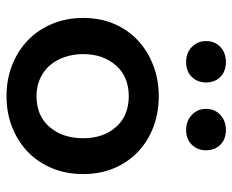

<svg xmlns="http://www.w3.org/2000/svg" viewBox="-82 -623 713 589"><g transform="rotate(90 274.5 -328.5)"><path d="M275 8Q223 8 179 -9.5Q135 -27 103 -58Q71 -89 53 -132.5Q35 -176 35 -227Q35 -279 53 -321.5Q71 -364 103.5 -394.5Q136 -425 180 -442Q224 -459 275 -459Q327 -459 371 -442Q415 -425 447 -394Q479 -363 496.5 -320.5Q514 -278 514 -227Q514 -175 496 -131.5Q478 -88 445.5 -57Q413 -26 369.5 -9Q326 8 275 8ZM275 -84Q335 -84 369.5 -124Q404 -164 404 -227Q404 -289 369.5 -328Q335 -367 275 -367Q215 -367 180.5 -327.5Q146 -288 146 -227Q146 -197 155 -170.5Q164 -144 180.5 -125Q197 -106 221 -95Q245 -84 275 -84ZM170 -543Q142 -543 124 -560.5Q106 -578 106 -604Q106 -631 124 -648Q142 -665 170 -665Q199 -665 216 -648Q233 -631 233 -604Q233 -578 216 -560.5Q199 -543 170 -543ZM379 -543Q351 -543 332.5 -560.5Q314 -578 314 -604Q314 -631 332.5 -648Q351 -665 379 -665Q407 -665 424 -648Q441 -631 441 -604Q441 -578 424 -560.5Q407 -543 379 -543Z"/></g></svg>

Font: Tilda Sans Semibold
Style: Regular
Weight: 600
Designer: ParaType Ltd
Foundry: ParaType Ltd
Version: Version 1.009